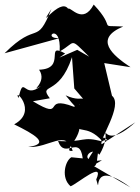

<svg xmlns="http://www.w3.org/2000/svg" viewBox="-54 -583 612 840"><path d="M258 105C230 122 212 196 255 232C287 219 405 117 367 202C393 292 330 99 517 237L333 130C400 196 344 12 419 32L400 18C324 112 282 187 392 118C278 137 344 47 381 94C440 -5 383 -56 394 39C410 -86 379 95 538 -48L391 48C376 32 487 -123 436 -164L402 -307L517 -289C437 -342 355 -413 485 -467C367 -473 461 -451 356 -563C308 -473 256 -554 244 -545C207 -596 102 -435 171 -544C104 -377 112 -496 -34 -350L206 -416C124 -413 215 -492 207 -358C280 -398 247 -423 336 -335L284 -365L206 -331L231 -349C138 -401 240 -282 117 -278C157 -220 67 -175 125 -207C49 -144 51 -262 27 -154C0 -204 117 -98 8 -39C95 4 170 46 70 60C160 66 236 -21 264 77C212 83 309 21 293 -49C273 12 323 -48 396 37C303 10 319 41 200 34C229 118 294 3 308 110ZM164 -153C112 -222 204 -158 261 -333L271 -196L394 -52C294 -207 330 -122 233 -166C316 -63 278 -128 296 -125L269 -116C125 -171 237 -51 90 -140Z"/></svg>

Font: Asimov Silicon
Style: Regular
Weight: 400
Designer: Google
Version: Version 2.000980; 2014